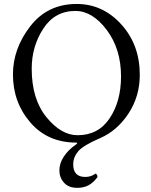

<svg xmlns="http://www.w3.org/2000/svg" viewBox="-20 -696 753 955"><path d="M675.3 -323.7Q675.3 -216.8 618.9 -131.1Q562.5 -45.4 478 -9Q393.6 27.3 368.9 56.6Q344.2 85.9 344.2 121.6Q344.2 184.1 404.3 184.1Q433.6 184.1 454.6 167.5Q464.8 170.9 464.8 185.1Q444.3 212.4 420.7 225.3Q397 238.3 364.3 238.3Q321.3 238.3 298.3 212.6Q275.4 187 275.4 151.9Q275.4 116.2 297.1 83.3Q318.8 50.3 355 24.9Q371.1 13.7 358.9 13.2Q217.3 13.2 130.9 -86.9Q44.4 -187 44.4 -325.7Q44.4 -454.1 130.4 -565.2Q216.3 -676.3 361.3 -676.3Q491.2 -676.3 583.3 -574.7Q675.3 -473.1 675.3 -323.7ZM582 -315.9Q582 -452.1 511 -546.9Q439.9 -641.6 355 -641.6Q252.4 -641.6 195.1 -553.2Q137.7 -464.8 137.7 -354.5Q137.7 -203.1 210.9 -113.3Q284.2 -23.4 365.7 -23.4Q469.2 -23.4 525.6 -107.9Q582 -192.4 582 -315.9Z"/></svg>

Font: Junicode
Style: Regular
Weight: 400
Designer: Peter S. Baker
Foundry: Briery Creek Software
Version: Version 0.7.2